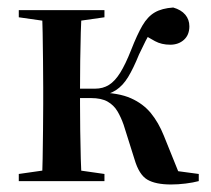

<svg xmlns="http://www.w3.org/2000/svg" viewBox="-20 -482 561 511"><path d="M30 0V-19L121 -32H167L258 -19V0ZM30 -436V-455H258V-436L167 -423H121ZM91 0Q93 -24 93.5 -60Q94 -96 94.5 -135Q95 -174 95 -205V-249Q95 -281 94.5 -320Q94 -359 93.5 -395Q93 -431 91 -455H198Q196 -431 195 -395Q194 -359 193.5 -320Q193 -281 193 -249V-205Q193 -174 193.5 -135Q194 -96 195 -60Q196 -24 198 0ZM338 -58 309 -150Q302 -170 292.5 -186Q283 -202 266.5 -211.5Q250 -221 222 -221H158V-246H233Q254 -246 270 -256Q286 -266 300 -288.5Q314 -311 329 -349Q345 -390 359 -414Q373 -438 392 -449Q411 -460 441 -462Q462 -456 473 -443Q484 -430 484 -412Q484 -389 469.5 -376Q455 -363 433 -363Q410 -363 392.5 -372.5Q375 -382 363 -390L388 -408Q377 -392 367.5 -373Q358 -354 350 -337Q335 -300 321 -277Q307 -254 288.5 -242Q270 -230 242 -226V-236Q296 -235 328.5 -220.5Q361 -206 381.5 -181Q402 -156 416 -121L462 -7L390 -35L509 -19V0Q494 4 474 6.5Q454 9 435 9Q394 9 372 -4Q350 -17 338 -58Z"/></svg>

Font: Source Serif 4 60pt SemiBold
Style: Regular
Weight: 600
Version: Version 4.004;hotconv 1.0.116;makeotfexe 2.5.65601